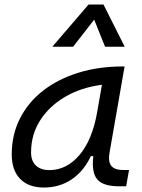

<svg xmlns="http://www.w3.org/2000/svg" viewBox="-20 -815 626 845"><path d="M173.3 10.3Q105.5 10.3 68.6 -27.8Q31.7 -65.9 31.7 -135.3Q31.7 -223.1 68.4 -294.7Q105 -366.2 170.9 -417Q236.8 -467.8 325.7 -495.1Q414.6 -522.5 519 -522.5H528.3L462.4 -145Q455.1 -105.5 469 -86.2Q482.9 -66.9 522.9 -66.9H547.9L535.2 4.9H504.4Q433.6 4.9 408 -25.6Q382.3 -56.2 390.6 -127.9H379.9Q348.6 -61.5 295.4 -25.6Q242.2 10.3 173.3 10.3ZM197.3 -66.4Q272.9 -66.4 329.3 -132.3Q385.7 -198.2 407.2 -319.3L428.7 -441.9Q337.4 -430.2 267.1 -389.2Q196.8 -348.1 156.7 -285.2Q116.7 -222.2 116.7 -144Q116.7 -106.9 137.9 -86.7Q159.2 -66.4 197.3 -66.4ZM435.5 -794.9 528.8 -609.4H442.4L394.5 -728.5L301.8 -609.4H210.4L369.6 -794.9Z"/></svg>

Font: Cascadia Code NF SemiLight
Style: Italic
Weight: 350
Italic angle: -10°
Monospace: yes
Designer: Aaron Bell
Foundry: Saja Typeworks
Version: Version 2404.023; ttfautohint (v1.8.4)